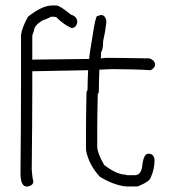

<svg xmlns="http://www.w3.org/2000/svg" viewBox="-20 -688 635 700"><path d="M97.7 -428.2V-357.4Q97.7 -252.9 95.7 -68.4Q97.7 -40 101.6 -27.3Q101.6 -11.7 80.1 -7.8H78.1Q54.7 -7.8 54.7 -56.6V-58.6Q56.6 -253.4 56.6 -377V-560.5Q59.6 -585.9 82 -627Q133.8 -668 169.9 -668H185.5Q198.2 -668 238.3 -634.8Q261.7 -627.9 261.7 -607.4Q258.3 -585.9 240.2 -585.9Q212.9 -598.1 187.5 -623Q187.5 -626.5 173.8 -627H166Q158.7 -622.1 134.8 -613.3Q103.5 -594.7 103.5 -574.2Q97.7 -561.5 97.7 -556.6V-469.7L101.6 -470.7L305.2 -473.1Q305.2 -485.8 316.9 -553.2Q328.1 -629.4 334.5 -629.4L348.1 -633.3Q363.8 -633.3 367.7 -611.8V-606Q363.8 -571.8 356 -537.6Q356 -507.3 348.1 -496.6V-479L346.2 -475.1Q362.8 -477.1 371.6 -477.1Q414.6 -477.1 525.9 -475.1Q545.4 -466.8 545.4 -451.7Q545.4 -441.9 529.8 -432.1Q465.3 -436 387.2 -436Q351.1 -434.1 342.3 -434.1Q340.3 -382.3 340.3 -352.1Q338.4 -346.2 336.4 -346.2Q334.5 -260.7 334.5 -219.2V-154.8Q334.5 -129.9 359.9 -86.4Q405.8 -51.3 438 -51.3Q438 -49.3 445.8 -49.3H471.2Q494.6 -49.3 498.5 -82.5Q503.4 -127.4 520 -127.4H523.9Q539.6 -127.4 543.5 -106Q543.5 -70.8 529.8 -41.5Q525.4 -26.4 490.7 -12.2Q484.4 -8.3 479 -8.3H439.9Q396 -12.2 344.2 -43.5Q303.2 -87.9 293.5 -141.1V-213.4Q293.5 -262.2 295.4 -352.1Q299.3 -358.4 299.3 -363.8V-369.6Q299.3 -390.1 301.3 -432.1Z"/></svg>

Font: CEF Fonts CJK Mono
Style: Regular
Weight: 400
Designer: PartyBoss (派对大魔王)
Version: Release 2.25